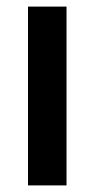

<svg xmlns="http://www.w3.org/2000/svg" viewBox="-20 -563 287 583"><path d="M182 0H65V-543H182Z"/></svg>

Font: Noto Sans Hebrew Condensed SemiBold
Style: Regular
Weight: 600
Width: 3
Designer: Monotype Design Team
Foundry: Monotype Imaging Inc.
Version: Version 2.004; ttfautohint (v1.8.4.7-5d5b)